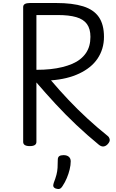

<svg xmlns="http://www.w3.org/2000/svg" viewBox="-20 -957 772 1276"><path d="M178 14Q156 14 145 7Q134 0 134 -14V-910Q134 -924 145.5 -930.5Q157 -937 179 -937H353Q462 -937 532.5 -915Q603 -893 637 -843.5Q671 -794 671 -712Q671 -671 660 -634.5Q649 -598 628 -567Q607 -536 576.5 -511.5Q546 -487 507 -468.5Q468 -450 421 -438.5Q374 -427 319 -423Q374 -358 434 -294.5Q494 -231 559 -171Q624 -111 695 -54Q706 -46 709 -30.5Q712 -15 693 4Q680 16 666 16.5Q652 17 637 5Q560 -58 487.5 -126.5Q415 -195 348.5 -267Q282 -339 222 -409V-14Q222 0 211 7Q200 14 178 14ZM222 -493Q272 -493 314.5 -497.5Q357 -502 393.5 -511Q430 -520 459.5 -532.5Q489 -545 512 -563Q535 -581 550.5 -603.5Q566 -626 573.5 -653Q581 -680 581 -712Q581 -765 558 -797Q535 -829 487 -843Q439 -857 366 -857H222ZM350 296Q338 291 335 282.5Q332 274 337 259Q349 228 355 205Q361 182 362.5 158.5Q364 135 364 105Q364 88 373.5 81Q383 74 402 74Q425 74 437.5 85Q450 96 450 115Q450 140 443 169Q436 198 424 226.5Q412 255 396 279Q386 295 376 298Q366 301 350 296Z"/></svg>

Font: Playwrite US Modern
Style: Regular
Weight: 400
Designer: Veronika Burian, José Scaglione
Foundry: TypeTogether
Version: Version 1.002